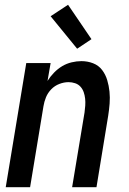

<svg xmlns="http://www.w3.org/2000/svg" viewBox="-20 -784 540 804"><path d="M4 0 90 -520H192L179 -445Q190 -463 206 -479.5Q222 -496 240.5 -507Q259 -518 280 -523Q301 -528 321 -528Q347 -528 370 -519Q393 -510 407.5 -491Q422 -472 429 -448.5Q436 -425 438.5 -400.5Q441 -376 439 -350Q437 -324 433 -299L384 0H282L334 -313Q336 -327 337 -342Q338 -357 336.5 -371Q335 -385 330.5 -398Q326 -411 317 -421Q308 -431 294.5 -435.5Q281 -440 267 -440Q248 -440 228.5 -432.5Q209 -425 194.5 -410Q180 -395 172.5 -376.5Q165 -358 162 -339L106 0ZM303 -580 192 -716 265 -764 363 -620Z"/></svg>

Font: Iosevka SS18 Semibold
Style: Italic
Weight: 600
Italic angle: -9°
Monospace: yes
Designer: Belleve Invis
Foundry: Belleve Invis
Version: Version 25.1.1; ttfautohint (v1.8.4)